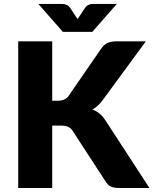

<svg xmlns="http://www.w3.org/2000/svg" viewBox="-20 -934 762 954"><path d="M239.5 -433.5H266.5Q304 -433.5 320.5 -457L484.5 -695Q499 -714 515.8 -721.2Q532.5 -728.5 557.5 -728.5H704.5L488.5 -434Q465.5 -403.5 439 -390Q458 -383 473.5 -370.5Q489 -358 502.5 -338L722.5 0H571.5Q557 0 546.8 -2Q536.5 -4 529 -8Q521.5 -12 516 -17.8Q510.5 -23.5 505.5 -31L340.5 -284.5Q331.5 -298.5 317.8 -304.2Q304 -310 280.5 -310H239.5V0H70.5V-728.5H239.5ZM560.5 -914.5 438.5 -775.5H292.5L170.5 -914.5H282.5Q287 -914.5 292.8 -914.2Q298.5 -914 304.5 -912.2Q310.5 -910.5 316.2 -907Q322 -903.5 327 -897L356.5 -852.5Q359 -849 361.2 -845.8Q363.5 -842.5 365.5 -839.5Q367.5 -842.5 369.8 -845.8Q372 -849 374.5 -852.5L403.5 -896.5Q408.5 -903 414.5 -906.8Q420.5 -910.5 426.5 -912.2Q432.5 -914 438.2 -914.2Q444 -914.5 448.5 -914.5Z"/></svg>

Font: Lato 2
Style: Regular
Weight: 900
Designer: Lukasz Dziedzic with Adam Twardoch and Botio Nikoltchev
Foundry: tyPoland Lukasz Dziedzic
Version: Version 2.015; 2015-08-06; http://www.latofonts.com/